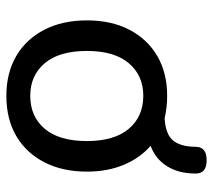

<svg xmlns="http://www.w3.org/2000/svg" viewBox="-53 -607 669 603"><g transform="rotate(90 281.5 -305.5)"><path d="M281 -66Q346 -66 384.5 -111.5Q423 -157 423 -244Q423 -330 384.5 -375.5Q346 -421 281 -421Q217 -421 178.5 -375.5Q140 -330 140 -244Q140 -157 178.5 -111.5Q217 -66 281 -66ZM281 9Q209 9 156 -22Q103 -53 73.5 -110Q44 -167 44 -244Q44 -321 73.5 -377.5Q103 -434 156 -465Q209 -496 281 -496Q318 -496 351 -488Q403 -491 422 -515.5Q441 -540 441 -585Q441 -620 483 -620Q525 -620 525 -586Q525 -532 502 -495.5Q479 -459 438 -444Q476 -411 497.5 -360Q519 -309 519 -244Q519 -167 489.5 -110Q460 -53 407 -22Q354 9 281 9Z"/></g></svg>

Font: Chiron GoRound TC
Style: Regular
Weight: 400
Designer: Ryoko NISHIZUKA 西塚涼子 (kana, bopomofo & ideographs); Paul D. Hunt (Latin, Greek & Cyrillic); Sandoll Communications 산돌커뮤니
Foundry: Adobe
Version: Version 1.000;hotconv 1.1.1;makeotfexe 2.6.0